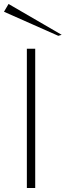

<svg xmlns="http://www.w3.org/2000/svg" viewBox="-52 -945 330 965"><path d="M83 0V-700H125V0ZM241 -765 -32 -886 -9 -925 258 -770Z"/></svg>

Font: Panamera Light
Style: Regular
Weight: 300
Designer: Bastien Sozeau
Foundry: NBR — Bastien Sozeau
Version: Version 3.002; ttfautohint (v1.8.4.7-5d5b);gftools[0.9.33]